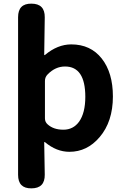

<svg xmlns="http://www.w3.org/2000/svg" viewBox="-20 -817 684 1051"><path d="M152 214Q79 215 79 140V-723Q79 -798 152 -797Q226 -797 225 -722L222 -518Q222 -513 226 -516Q295 -574 370 -574Q476 -574 537 -496.5Q598 -419 598 -289Q598 -151 525 -66Q457 14 360 14Q289 14 226 -39Q222 -42 222 -37L225 139Q226 214 152 214ZM413 -151Q447 -199 447 -287Q447 -453 336 -453Q283 -453 241 -410Q226 -395 226 -374V-169Q226 -149 241 -136Q273 -107 327 -107Q381 -107 413 -151Z"/></svg>

Font: Resource Han Rounded KR
Style: Bold
Weight: 700
Designer: Cyano Hao (round all glyphs); Ryoko NISHIZUKA 西塚涼子 (kana, bopomofo & ideographs); Paul D. Hunt (Latin, Greek & Cyrillic)
Foundry: Cyano Hao
Version: 0.990